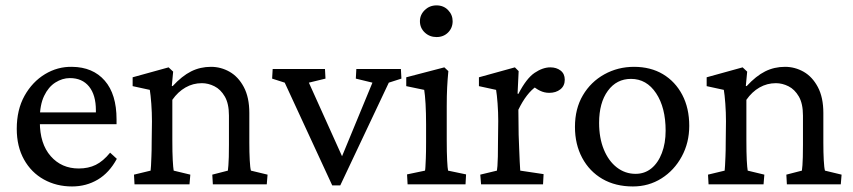

<svg xmlns="http://www.w3.org/2000/svg" viewBox="-20 -671 3106 699"><path d="M242.2 7.8Q185.5 7.8 139.6 -17.6Q93.8 -43 67.4 -90.3Q41 -137.7 41 -202.1Q41 -271.5 69.3 -322.3Q97.7 -373 143.6 -400.9Q189.5 -428.7 242.2 -427.7Q318.4 -426.8 361.3 -377.4Q404.3 -328.1 404.3 -236.3V-218.8H104.5V-261.7H339.8L329.1 -249V-269.5Q329.1 -325.2 304.2 -356Q279.3 -386.7 234.4 -386.7Q207 -386.7 181.6 -370.6Q156.2 -354.5 140.6 -321.8Q125 -289.1 125 -239.3V-227.5Q125 -147.5 164.6 -102.5Q204.1 -57.6 266.6 -57.6Q301.8 -57.6 328.6 -70.8Q355.5 -84 380.9 -115.2L405.3 -92.8Q377.9 -42 335.9 -17.1Q293.9 7.8 242.2 7.8Z M469.7 0 467.8 -35.2 528.3 -49.8Q529.3 -56.6 529.8 -68.4Q530.3 -80.1 531.2 -100.6Q532.2 -121.1 532.2 -154.3L533.2 -229.5Q533.2 -261.7 530.8 -293.9Q528.3 -326.2 525.4 -343.8L462.9 -357.4V-389.6L593.8 -425.8L610.4 -410.2L605.5 -358.4L608.4 -357.4Q642.6 -394.5 675.8 -411.1Q709 -427.7 748 -427.7Q784.2 -427.7 815.9 -409.7Q847.7 -391.6 867.7 -354Q887.7 -316.4 887.7 -259.8V-151.4Q887.7 -116.2 889.2 -87.9Q890.6 -59.6 893.6 -49.8L954.1 -35.2L951.2 0H754.9L752.9 -35.2L809.6 -49.8Q810.5 -57.6 811.5 -69.3Q812.5 -81.1 813 -99.6Q813.5 -118.2 813.5 -144.5V-250Q813.5 -293.9 798.3 -319.8Q783.2 -345.7 760.7 -356.9Q738.3 -368.2 714.8 -368.2Q682.6 -368.2 655.3 -352.5Q627.9 -336.9 607.4 -307.6V-161.1Q607.4 -115.2 608.9 -87.9Q610.4 -60.5 612.3 -49.8L672.9 -35.2L669.9 0Z M1189.5 3.9 1016.6 -370.1 970.7 -384.8 972.7 -419.9H1163.1L1165 -384.8L1104.5 -370.1L1238.3 -73.2L1212.9 -72.3L1335.9 -370.1L1275.4 -384.8L1277.3 -419.9H1439.5L1441.4 -384.8L1395.5 -370.1L1218.8 3.9Z M1463.9 0 1461.9 -36.1 1527.3 -49.8Q1528.3 -53.7 1528.8 -63.5Q1529.3 -73.2 1530.3 -94.7Q1531.2 -116.2 1531.2 -154.3V-218.8Q1531.2 -259.8 1529.3 -293Q1527.3 -326.2 1524.4 -343.8L1459 -357.4V-389.6L1597.7 -425.8L1612.3 -412.1Q1609.4 -381.8 1607.9 -352.5Q1606.4 -323.2 1606.4 -284.2V-161.1Q1606.4 -116.2 1607.9 -86.9Q1609.4 -57.6 1611.3 -49.8L1676.8 -36.1L1674.8 0ZM1569.3 -536.1Q1543.9 -536.1 1526.4 -552.7Q1508.8 -569.3 1508.8 -593.8Q1508.8 -617.2 1526.4 -634.3Q1543.9 -651.4 1569.3 -651.4Q1594.7 -651.4 1611.3 -634.3Q1627.9 -617.2 1627.9 -593.8Q1627.9 -569.3 1611.3 -552.7Q1594.7 -536.1 1569.3 -536.1Z M1731.4 0 1728.5 -35.2 1789.1 -49.8Q1790 -54.7 1791 -66.9Q1792 -79.1 1792.5 -101.1Q1793 -123 1793 -154.3L1793.9 -230.5Q1793.9 -262.7 1791.5 -294.4Q1789.1 -326.2 1786.1 -343.8L1723.6 -357.4V-389.6L1854.5 -425.8L1868.2 -412.1L1864.3 -330.1L1867.2 -329.1Q1896.5 -385.7 1926.3 -405.8Q1956.1 -425.8 1983.4 -425.8Q2005.9 -425.8 2021 -414.1Q2036.1 -402.3 2036.1 -380.9Q2036.1 -358.4 2020 -345.7Q2003.9 -333 1979.5 -333Q1961.9 -333 1945.8 -340.8Q1929.7 -348.6 1915 -362.3L1932.6 -356.4Q1915 -344.7 1898.4 -323.2Q1881.8 -301.8 1867.2 -271.5L1868.2 -180.7Q1869.1 -156.2 1870.1 -130.4Q1871.1 -104.5 1872.1 -82.5Q1873 -60.5 1874 -49.8L1959 -37.1L1957 0Z M2284.2 7.8Q2220.7 7.8 2173.3 -19.5Q2126 -46.9 2099.6 -96.2Q2073.2 -145.5 2073.2 -209Q2073.2 -275.4 2102.1 -324.2Q2130.9 -373 2180.2 -400.4Q2229.5 -427.7 2288.1 -427.7Q2348.6 -427.7 2393.6 -400.9Q2438.5 -374 2463.9 -325.7Q2489.3 -277.3 2489.3 -212.9Q2489.3 -151.4 2461.9 -101.1Q2434.6 -50.8 2388.2 -21.5Q2341.8 7.8 2284.2 7.8ZM2293.9 -38.1Q2327.1 -38.1 2351.6 -58.1Q2376 -78.1 2389.6 -113.8Q2403.3 -149.4 2403.3 -195.3Q2403.3 -279.3 2368.7 -331.5Q2334 -383.8 2277.3 -383.8Q2224.6 -383.8 2192.9 -340.3Q2161.1 -296.9 2161.1 -223.6Q2161.1 -168.9 2178.2 -127Q2195.3 -85 2225.6 -61.5Q2255.9 -38.1 2293.9 -38.1Z M2559.6 0 2557.6 -35.2 2618.2 -49.8Q2619.1 -56.6 2619.6 -68.4Q2620.1 -80.1 2621.1 -100.6Q2622.1 -121.1 2622.1 -154.3L2623 -229.5Q2623 -261.7 2620.6 -293.9Q2618.2 -326.2 2615.2 -343.8L2552.7 -357.4V-389.6L2683.6 -425.8L2700.2 -410.2L2695.3 -358.4L2698.2 -357.4Q2732.4 -394.5 2765.6 -411.1Q2798.8 -427.7 2837.9 -427.7Q2874 -427.7 2905.8 -409.7Q2937.5 -391.6 2957.5 -354Q2977.5 -316.4 2977.5 -259.8V-151.4Q2977.5 -116.2 2979 -87.9Q2980.5 -59.6 2983.4 -49.8L3043.9 -35.2L3041 0H2844.7L2842.8 -35.2L2899.4 -49.8Q2900.4 -57.6 2901.4 -69.3Q2902.3 -81.1 2902.8 -99.6Q2903.3 -118.2 2903.3 -144.5V-250Q2903.3 -293.9 2888.2 -319.8Q2873 -345.7 2850.6 -356.9Q2828.1 -368.2 2804.7 -368.2Q2772.5 -368.2 2745.1 -352.5Q2717.8 -336.9 2697.3 -307.6V-161.1Q2697.3 -115.2 2698.7 -87.9Q2700.2 -60.5 2702.1 -49.8L2762.7 -35.2L2759.8 0Z"/></svg>

Font: Crimson Pro ExtraLight
Style: Regular
Weight: 400
Version: Version 1.002